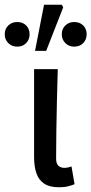

<svg xmlns="http://www.w3.org/2000/svg" viewBox="-66 -781 386 811"><path d="M183 10Q144 10 121 -5Q98 -20 88 -48.5Q78 -77 78 -117V-489H178Q176 -425 174.5 -358Q173 -291 172 -228Q171 -165 171 -111Q171 -90 180.5 -81Q190 -72 206 -72Q213 -72 220.5 -73.5Q228 -75 236 -78L249 -3Q237 2 221.5 6Q206 10 183 10ZM7 -584Q-16 -584 -31 -599Q-46 -614 -46 -636Q-46 -659 -31 -673.5Q-16 -688 7 -688Q30 -688 44.5 -673.5Q59 -659 59 -636Q59 -614 44.5 -599Q30 -584 7 -584ZM247 -584Q225 -584 210 -599Q195 -614 195 -636Q195 -659 210 -673.5Q225 -688 247 -688Q271 -688 285.5 -673.5Q300 -659 300 -636Q300 -614 285.5 -599Q271 -584 247 -584ZM82 -566 120 -761H195L201 -750L129 -566Z"/></svg>

Font: Source Sans 3 Medium
Style: Regular
Weight: 500
Designer: Paul D. Hunt
Foundry: Adobe
Version: Version 3.052;hotconv 1.1.0;makeotfexe 2.6.0